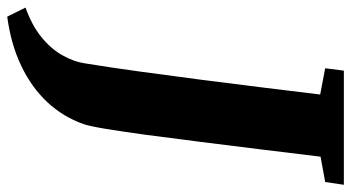

<svg xmlns="http://www.w3.org/2000/svg" viewBox="-326 -548 950 519"><g transform="rotate(90 148.5 -288.0)"><path d="M-66.5 167 -91 117.5Q-44.5 101 -12.8 75.8Q19 50.5 37 19.5Q55 -11.5 60 -44.5Q71.5 -115.5 82.2 -193.5Q93 -271.5 103.5 -353.2Q114 -435 124.2 -517.2Q134.5 -599.5 144 -679L73 -692.5L79.5 -743H388L380.5 -692.5L312 -680Q302 -596.5 291.5 -511.8Q281 -427 271.2 -349.2Q261.5 -271.5 252.8 -207.2Q244 -143 236.8 -99.2Q229.5 -55.5 224 -39.5Q204.5 16 164.5 58.8Q124.5 101.5 66.2 129.2Q8 157 -66.5 167Z"/></g></svg>

Font: Merriweather 28pt Black
Style: Italic
Weight: 900
Italic angle: -7.8°
Version: Version 2.101